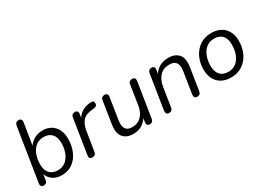

<svg xmlns="http://www.w3.org/2000/svg" viewBox="-32 -1348 2689 1992"><g transform="rotate(-30 1313.0 -351.5)"><path d="M295 9Q240 9 196 -17Q152 -43 132 -97L123 -34Q117 7 78 7Q59 7 49.5 -5.5Q40 -18 44 -41L144 -671Q150 -712 190 -712Q209 -712 218.5 -699.5Q228 -687 224 -664L183 -409Q211 -449 254 -472Q297 -495 351 -495Q436 -495 487.5 -439Q539 -383 539 -287Q539 -207 510.5 -139.5Q482 -72 427.5 -31.5Q373 9 295 9ZM285 -56Q341 -56 379 -87Q417 -118 437 -169.5Q457 -221 457 -284Q457 -356 422 -393Q387 -430 326 -430Q270 -430 232 -399.5Q194 -369 174 -317Q154 -265 154 -202Q154 -131 189 -93.5Q224 -56 285 -56Z M660 7Q619 7 627 -40L692 -454Q698 -493 738 -493Q756 -493 765.5 -481Q775 -469 771 -447L764 -406Q790 -449 834 -472Q878 -495 930 -496Q951 -497 959.5 -490.5Q968 -484 968 -468Q968 -447 958 -437.5Q948 -428 926 -425L906 -424Q825 -416 790.5 -375.5Q756 -335 745 -268L707 -32Q702 7 660 7Z M1152 9Q1073 9 1031.5 -40Q990 -89 1007 -193L1048 -455Q1054 -493 1093 -493Q1113 -493 1122.5 -481Q1132 -469 1128 -448L1088 -193Q1067 -58 1176 -58Q1245 -58 1288 -103Q1331 -148 1342 -223L1378 -455Q1384 -493 1423 -493Q1465 -493 1459 -449L1393 -32Q1387 7 1349 7Q1308 7 1315 -37L1321 -82Q1294 -38 1250.5 -14.5Q1207 9 1152 9Z M1579 6Q1560 6 1551.5 -7Q1543 -20 1546 -42L1611 -453Q1617 -493 1658 -493Q1676 -493 1684.5 -481.5Q1693 -470 1689 -448L1682 -403Q1709 -447 1753.5 -471Q1798 -495 1857 -495Q1938 -495 1979.5 -446Q2021 -397 2004 -294L1963 -33Q1957 6 1917 6Q1898 6 1889 -6.5Q1880 -19 1883 -41L1923 -294Q1945 -429 1833 -429Q1760 -429 1717 -384Q1674 -339 1662 -264L1626 -34Q1620 6 1579 6Z M2325 9Q2227 9 2170.5 -48.5Q2114 -106 2114 -205Q2114 -287 2146 -353Q2178 -419 2235.5 -457Q2293 -495 2371 -495Q2469 -495 2525 -437.5Q2581 -380 2581 -281Q2581 -199 2549.5 -133.5Q2518 -68 2460 -29.5Q2402 9 2325 9ZM2328 -56Q2383 -56 2421.5 -87Q2460 -118 2479.5 -169.5Q2499 -221 2499 -284Q2499 -356 2464.5 -393Q2430 -430 2368 -430Q2313 -430 2274.5 -399.5Q2236 -369 2216 -317Q2196 -265 2196 -202Q2196 -131 2231 -93.5Q2266 -56 2328 -56Z"/></g></svg>

Font: Nunito
Style: Italic
Weight: 400
Italic angle: -9°
Designer: Vernon Adams
Foundry: Vernon Adams
Version: Version 3.601; ttfautohint (v1.8.2.53-6de2)